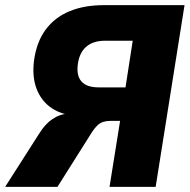

<svg xmlns="http://www.w3.org/2000/svg" viewBox="-40 -725 736 745"><path d="M-20 0 111 -205Q135 -244 163.5 -263Q192 -282 222 -284L255 -285L256 -276Q200 -279 160.5 -305.5Q121 -332 102.5 -379Q84 -426 92 -490Q102 -563 137.5 -610.5Q173 -658 230 -681.5Q287 -705 362 -705H676L564 0H385L426 -256H388Q373 -256 360.5 -252Q348 -248 338 -238.5Q328 -229 318 -214L183 0ZM342 -386H447L475 -567H368Q322 -567 295 -544Q268 -521 262 -476Q256 -431 276.5 -408.5Q297 -386 342 -386Z"/></svg>

Font: Nunito Sans 10pt SemiCondensed Black
Style: Italic
Weight: 900
Width: 4
Italic angle: -9°
Designer: Vernon Adams
Foundry: Vernon Adams
Version: Version 3.101;gftools[0.9.27]